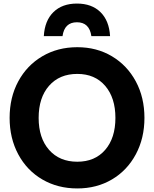

<svg xmlns="http://www.w3.org/2000/svg" viewBox="-20 -1044 865 1078"><path d="M34 -382Q34 -497 82.5 -587Q131 -677 217.5 -728Q304 -779 414 -779Q523 -779 608.5 -728Q694 -677 742.5 -587Q791 -497 791 -382Q791 -268 742.5 -177.5Q694 -87 608.5 -36.5Q523 14 414 14Q304 14 217.5 -36.5Q131 -87 82.5 -177.5Q34 -268 34 -382ZM414 -136Q513 -136 570.5 -202.5Q628 -269 628 -382Q628 -495 570.5 -562Q513 -629 414 -629Q314 -629 255.5 -562.5Q197 -496 197 -382Q197 -269 255.5 -202.5Q314 -136 414 -136ZM412 -1024Q495 -1024 544 -976Q593 -928 598 -841H493Q482 -919 412 -919Q342 -919 331 -841H226Q231 -928 280 -976Q329 -1024 412 -1024Z"/></svg>

Font: Application
Style: Bold
Weight: 700
Designer: Wei Huang
Foundry: Wei Huang
Version: Version 0.012